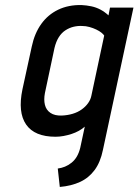

<svg xmlns="http://www.w3.org/2000/svg" viewBox="-20 -530 549 761"><path d="M388 64 509 -500H416L410 -469Q395 -483 378 -492Q361 -501 342 -505Q323 -509 303 -510Q251 -511 210.5 -491.5Q170 -472 143.5 -435Q117 -398 106 -346L69 -176Q50 -85 83.5 -36.5Q117 12 200 12Q216 12 232 9Q248 6 263.5 1Q279 -4 292.5 -11.5Q306 -19 316 -28L298 56Q293 76 284.5 90.5Q276 105 263.5 115Q251 125 237.5 130.5Q224 136 209 138L217 211Q263 207 297.5 191Q332 175 355 144Q378 113 388 64ZM393 -389 342 -150Q339 -135 329 -121Q319 -107 303.5 -96Q288 -85 268 -79Q248 -73 225 -72Q197 -71 180 -82.5Q163 -94 158 -114.5Q153 -135 158 -161L196 -340Q202 -365 213 -382.5Q224 -400 239.5 -410Q255 -420 272 -424Q289 -428 306 -427Q320 -427 334.5 -423Q349 -419 361.5 -413Q374 -407 382 -400.5Q390 -394 393 -389Z"/></svg>

Font: Advent Pro SemiBold
Style: Italic
Weight: 600
Italic angle: -12°
Version: Version 3.000